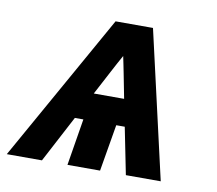

<svg xmlns="http://www.w3.org/2000/svg" viewBox="-92 -594 755 667"><g transform="rotate(10 286.0 -260.0)"><path d="M-28 0 264 -520H396L515 0H392L359 -165H329L301 0H186L213 -165H183L96 0ZM340 -260 323 -347Q320 -362 317 -377Q314 -392 311 -406Q303 -392 295 -377Q287 -362 279 -347L233 -260Z"/></g></svg>

Font: Iosevka SS04 XBd Ex Obl
Style: Regular
Weight: 800
Width: 7
Italic angle: -9°
Monospace: yes
Designer: Belleve Invis
Foundry: Belleve Invis
Version: Version 19.0.0; ttfautohint (v1.8.4)